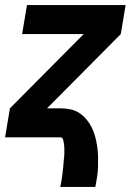

<svg xmlns="http://www.w3.org/2000/svg" viewBox="-20 -540 540 755"><path d="M217 195Q218 189 219.5 182.5Q221 176 222 169.5Q223 163 224 156.5Q225 150 225.5 143.5Q226 137 227 131Q228 125 228.5 118.5Q229 112 229.5 105.5Q230 99 230.5 92.5Q231 86 232 79.5Q233 73 233 67Q233 61 233 54.5Q233 48 233 41.5Q233 35 232 29Q231 23 230 17Q229 11 226.5 5.5Q224 0 218 0H0L19 -114L309 -406H67L86 -520H474L455 -406L165 -114H218Q238 -114 257 -110Q276 -106 292 -95.5Q308 -85 320 -70.5Q332 -56 340.5 -39Q349 -22 354 -3.5Q359 15 362 34.5Q365 54 365.5 74Q366 94 365.5 114Q365 134 362 154.5Q359 175 355 195Z"/></svg>

Font: Iosevka Heavy Oblique
Style: Regular
Weight: 900
Italic angle: -9°
Monospace: yes
Designer: Belleve Invis
Foundry: Belleve Invis
Version: Version 32.5.0; ttfautohint (v1.8.4)